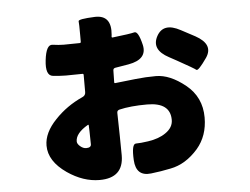

<svg xmlns="http://www.w3.org/2000/svg" viewBox="-51 -701 1102 845"><g transform="rotate(-5 500.0 -278.5)"><path d="M356 80Q284 80 214 32Q136 -22 136 -91Q136 -148 190 -204Q241 -258 312 -290Q326 -296 326 -311V-387Q326 -392 321 -392Q291 -391 248 -391Q225 -391 191 -394.5Q157 -398 165 -466Q173 -535 201 -531Q229 -527 250 -527Q291 -527 321 -528Q326 -528 326 -534V-561Q326 -614 324.5 -624Q323 -634 398 -637Q472 -639 464 -552L463 -544Q463 -539 468 -540Q546 -549 564 -554Q582 -559 597 -495Q611 -431 527 -416L467 -406Q458 -404 458 -395L457 -343Q457 -338 462 -339L552 -349Q597 -354 642 -354Q704 -354 772 -299Q840 -244 840 -154Q840 -73 793 -18Q739 44 671 57Q628 66 584 71Q517 79 513 6Q509 -66 529 -66Q549 -66 583 -71Q631 -78 661 -99Q695 -122 695 -156Q695 -233 593 -233Q519 -233 469 -221Q459 -218 459 -208L461 -106Q462 -63 462 -20Q462 80 356 80ZM309 -65Q331 -65 331 -80Q331 -95 330 -136L329 -163Q329 -168 325 -166Q270 -134 270 -98Q270 -87 283 -76Q296 -65 309 -65ZM869 -415Q830 -359 822 -366Q814 -373 740 -414L707 -432Q633 -471 664 -529Q695 -586 769 -546L831 -513Q907 -471 869 -415Z"/></g></svg>

Font: Resource Han Rounded TW Heavy
Style: Regular
Weight: 900
Designer: Cyano Hao (round all glyphs); Ryoko NISHIZUKA 西塚涼子 (kana, bopomofo & ideographs); Paul D. Hunt (Latin, Greek & Cyrillic)
Foundry: Cyano Hao
Version: 0.990